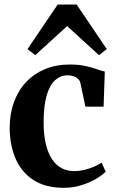

<svg xmlns="http://www.w3.org/2000/svg" viewBox="-20 -842 524 872"><path d="M270 11Q187 11 132.5 -24Q78 -59 51.2 -120.5Q24.5 -182 24 -261Q24 -325 43.2 -377.8Q62.5 -430.5 98.2 -468.8Q134 -507 184.2 -528Q234.5 -549 296.5 -549Q338.5 -549 368.5 -542.2Q398.5 -535.5 420 -527.8Q441.5 -520 456 -517L450.5 -357.5H368L345 -465.5Q343 -476 334.5 -483.8Q326 -491.5 314 -495.8Q302 -500 287.5 -500Q255.5 -500 231 -478.5Q206.5 -457 192.5 -410.5Q178.5 -364 178 -288.5Q178 -231.5 187.8 -189.5Q197.5 -147.5 215.8 -119.8Q234 -92 259.2 -78.5Q284.5 -65 315 -65Q339.5 -65 363 -70.5Q386.5 -76 406.8 -84.8Q427 -93.5 441.5 -103.5L460 -62.5Q446 -47.5 417.5 -30.5Q389 -13.5 351 -1.2Q313 11 270 11ZM140 -591.5 105 -619 242 -821.5H328L465 -619L429.5 -591.5L285 -723.5Z"/></svg>

Font: Merriweather 72pt
Style: Bold
Weight: 700
Version: Version 2.100